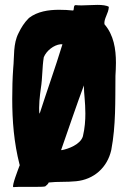

<svg xmlns="http://www.w3.org/2000/svg" viewBox="-20 -744 522 785"><path d="M34 21C47 20 62 20 77 20C93 20 109 20 123 20C141 20 156 20 166 18H165L166 17C177 9 179 3 179 2H181C213 -2 254 1 291 -3C364 -10 419 -59 435 -131C454 -231 451 -331 452 -434C453 -452 454 -469 454 -487C454 -544 445 -601 407 -645C404 -668 424 -689 425 -716C416 -722 398 -724 378 -724C358 -724 336 -722 315 -722C306 -722 298 -722 290 -723H289C279 -723 284 -704 279 -701C261 -703 241 -704 221 -704C178 -704 133 -697 99 -671L96 -668C80 -652 67 -632 56 -609C33 -565 39 -513 34 -465C31 -423 30 -381 30 -340C30 -250 37 -161 60 -71C60 -70 61 -70 61 -69C61 -68 60 -68 60 -67C53 -48 29 13 34 21ZM142 -279C140 -284 140 -293 140 -303C140 -321 142 -344 144 -360L147 -383C154 -426 152 -467 159 -510C170 -537 200 -560 227 -563H235V-562C206 -467 169 -364 142 -279ZM232 -130C231 -130 231 -131 230 -131C259 -214 296 -323 323 -395V-391C323 -364 329 -326 329 -280C329 -252 327 -221 319 -187C309 -153 259 -135 232 -130Z"/></svg>

Font: HEYCLAY
Style: Regular
Weight: 400
Designer: Marcelo Magalhaes
Foundry: Marcelo Magalhães
Version: Version 1.300;hotconv 1.0.109;makeotfexe 2.5.65596